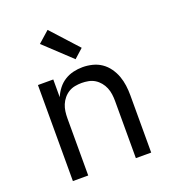

<svg xmlns="http://www.w3.org/2000/svg" viewBox="-139 -872 877 977"><g transform="rotate(-20 300.0 -383.5)"><path d="M88 0V-520H171V-424Q181 -448 197 -468.5Q213 -489 234.5 -502.5Q256 -516 281 -522Q306 -528 332 -528Q358 -528 384.5 -521.5Q411 -515 433 -500Q455 -485 471 -462.5Q487 -440 496 -415Q505 -390 508.5 -363.5Q512 -337 512 -310V0H429V-310Q429 -328 426.5 -346.5Q424 -365 417 -382Q410 -399 398 -413.5Q386 -428 370.5 -437.5Q355 -447 336.5 -450.5Q318 -454 300 -454Q282 -454 263.5 -450.5Q245 -447 229.5 -437.5Q214 -428 202 -413.5Q190 -399 183 -382Q176 -365 173.5 -346.5Q171 -328 171 -310V0ZM313 -578 169 -713 230 -767 362 -622Z"/></g></svg>

Font: R Plex Mono
Style: Regular
Weight: 400
Monospace: yes
Designer: Belleve Invis
Foundry: Belleve Invis
Version: Version 31.8.0